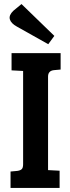

<svg xmlns="http://www.w3.org/2000/svg" viewBox="-20 -927 347 947"><path d="M94 -117V-577L37 -580V-665H279V-584L246 -581Q217 -578 217 -549V-88L274 -85V0H32V-81L65 -84Q80 -86 87 -92.5Q94 -99 94 -117ZM86 -907 248 -750 218 -709 63 -796Q34 -812 28.5 -832Q23 -852 46 -874Z"/></svg>

Font: Bree Serif
Style: Regular
Weight: 400
Designer: Veronika Burian, Jos Scaglione
Foundry: TypeTogether
Version: Version 1.001